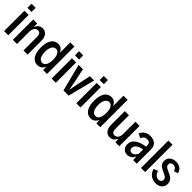

<svg xmlns="http://www.w3.org/2000/svg" viewBox="367 -2329 3887 3887"><g transform="rotate(45 2310.0 -385.5)"><path d="M66.4 -784.2H185.1V-667H66.4ZM65.4 -582H185.1V0H65.4Z M315.9 -582H429.2L433.1 -492.7H438Q459.5 -540.5 495.1 -566.9Q530.8 -593.3 579.1 -593.3Q627 -593.3 663.1 -569.3Q699.2 -545.4 719 -500.7Q738.8 -456.1 738.8 -396V0H620.1V-383.8Q620.1 -443.8 599.9 -470Q579.6 -496.1 539.6 -496.1Q508.3 -496.1 484.6 -478Q460.9 -460 448 -426.8Q435.1 -393.6 435.1 -349.6V0H315.9Z M1293.9 -784.2V0H1183.1L1179.7 -89.4H1175.3Q1155.3 -41 1117.2 -14.2Q1079.1 12.7 1028.8 12.7Q965.3 12.7 919.7 -22.9Q874 -58.6 849.9 -127Q825.7 -195.3 825.7 -291Q825.7 -389.6 850.3 -457.3Q875 -524.9 920.2 -559.1Q965.3 -593.3 1026.9 -593.3Q1077.1 -593.3 1113.5 -566.9Q1149.9 -540.5 1171.4 -490.7H1175.3V-784.2ZM1178.2 -291.5Q1178.2 -353 1164.8 -397.5Q1151.4 -441.9 1125.5 -465.8Q1099.6 -489.7 1064 -489.7Q1030.8 -489.7 1004.2 -468.5Q977.5 -447.3 961.7 -402.6Q945.8 -357.9 945.8 -291.5Q945.8 -223.1 961.4 -177.7Q977.1 -132.3 1003.7 -110.8Q1030.3 -89.4 1064 -89.4Q1099.6 -89.4 1125.5 -113.5Q1151.4 -137.7 1164.8 -183.1Q1178.2 -228.5 1178.2 -291.5Z M1426.8 -784.2H1545.4V-667H1426.8ZM1425.8 -582H1545.4V0H1425.8Z M2062 -582 1913.1 0H1764.6L1616.2 -582H1740.2L1800.3 -295.4L1839.4 -87.9L1878.9 -295.9L1939 -582Z M2133.8 -784.2H2252.4V-667H2133.8ZM2132.8 -582H2252.4V0H2132.8Z M2817.9 -784.2V0H2707L2703.6 -89.4H2699.2Q2679.2 -41 2641.1 -14.2Q2603 12.7 2552.7 12.7Q2489.3 12.7 2443.6 -22.9Q2397.9 -58.6 2373.8 -127Q2349.6 -195.3 2349.6 -291Q2349.6 -389.6 2374.3 -457.3Q2398.9 -524.9 2444.1 -559.1Q2489.3 -593.3 2550.8 -593.3Q2601.1 -593.3 2637.5 -566.9Q2673.8 -540.5 2695.3 -490.7H2699.2V-784.2ZM2702.1 -291.5Q2702.1 -353 2688.7 -397.5Q2675.3 -441.9 2649.4 -465.8Q2623.5 -489.7 2587.9 -489.7Q2554.7 -489.7 2528.1 -468.5Q2501.5 -447.3 2485.6 -402.6Q2469.7 -357.9 2469.7 -291.5Q2469.7 -223.1 2485.4 -177.7Q2501 -132.3 2527.6 -110.8Q2554.2 -89.4 2587.9 -89.4Q2623.5 -89.4 2649.4 -113.5Q2675.3 -137.7 2688.7 -183.1Q2702.1 -228.5 2702.1 -291.5Z M2939.5 -186V-582H3058.1V-198.2Q3058.1 -85.9 3136.7 -85.9Q3168.9 -85.9 3193.1 -104Q3217.3 -122.1 3230.2 -155.3Q3243.2 -188.5 3243.2 -232.4V-582H3362.3V0H3249L3245.1 -89.4H3240.2Q3193.8 11.2 3096.7 11.2Q3050.3 11.2 3014.6 -12.7Q2979 -36.6 2959.2 -81.3Q2939.5 -126 2939.5 -186Z M3862.8 -404.3V0H3760.7L3755.4 -88.4H3748Q3733.9 -55.2 3709.2 -32.5Q3684.6 -9.8 3655.8 1.5Q3627 12.7 3599.6 12.7Q3555.2 12.7 3520.8 -6.6Q3486.3 -25.9 3467.5 -60.3Q3448.7 -94.7 3448.7 -137.7Q3448.7 -197.8 3473.4 -239.3Q3498 -280.8 3547.4 -311.5Q3585.9 -335.4 3638.4 -352.3Q3690.9 -369.1 3752 -377.4L3752.4 -397Q3754.9 -451.2 3732.7 -476.3Q3710.4 -501.5 3662.6 -501.5Q3620.1 -501.5 3592.3 -479Q3564.5 -456.5 3546.9 -415L3458 -459Q3483.4 -526.4 3535.9 -559.8Q3588.4 -593.3 3661.1 -593.3Q3753.9 -593.3 3808.3 -545.9Q3862.8 -498.5 3862.8 -404.3ZM3751 -173.3V-293.9Q3712.9 -289.6 3678.5 -277.6Q3644 -265.6 3618.7 -247.6Q3564.5 -208.5 3564.5 -152.8Q3564.5 -130.4 3574.2 -113.5Q3584 -96.7 3600.6 -88.4Q3617.2 -80.1 3636.7 -81.5Q3675.3 -82.5 3703.4 -107.9Q3731.4 -133.3 3751 -173.3Z M3984.4 -784.2H4103V0H3984.4Z M4179.2 -165 4271 -204.1Q4279.3 -165 4299.1 -137.2Q4318.8 -109.4 4345.2 -95Q4371.6 -80.6 4399.9 -80.6Q4434.6 -80.6 4457 -99.9Q4479.5 -119.1 4479.5 -154.8Q4479.5 -180.7 4465.6 -199Q4451.7 -217.3 4430.9 -229.2Q4410.2 -241.2 4372.1 -258.3L4355 -265.6Q4309.6 -286.6 4281 -304.9Q4252.4 -323.2 4232.9 -354.2Q4213.4 -385.3 4213.4 -431.6Q4213.4 -485.8 4240.5 -522.5Q4267.6 -559.1 4309.6 -576.4Q4351.6 -593.8 4397 -593.8Q4465.3 -593.8 4517.8 -561.5Q4570.3 -529.3 4589.4 -452.6L4502.4 -426.3Q4490.2 -467.8 4464.4 -489.7Q4438.5 -511.7 4405.3 -511.7Q4370.6 -511.7 4347.4 -494.1Q4324.2 -476.6 4324.2 -439Q4324.2 -413.6 4338.9 -395.5Q4353.5 -377.4 4375.5 -365.2Q4397.5 -353 4436.5 -336.4L4447.8 -331.5Q4494.6 -311.5 4526.1 -290.3Q4557.6 -269 4577.1 -235.8Q4596.7 -202.6 4596.7 -154.3Q4596.7 -103.5 4572.8 -65.9Q4548.8 -28.3 4507.3 -8.3Q4465.8 11.7 4414.1 11.7Q4327.1 11.7 4265.4 -33.9Q4203.6 -79.6 4179.2 -165Z"/></g></svg>

Font: Decalotype Medium
Style: Regular
Weight: 500
Designer: Alfredo Marco Pradil
Foundry: Alfredo Marco Pradil
Version: Version 1.0